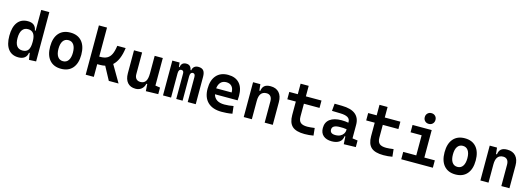

<svg xmlns="http://www.w3.org/2000/svg" viewBox="7 -1748 7603 2755"><g transform="rotate(15 3808.5 -370.5)"><path d="M246.6 9.8Q147.9 9.8 95 -58.6Q42 -127 42 -256.3Q42 -387.7 95.2 -457.5Q148.4 -527.3 247.1 -527.3Q360.8 -527.3 376.5 -423.8H388.2V-732.4H508.8V0L403.8 4.9L388.7 -93.8H377.9Q371.6 -43.5 337.4 -16.8Q303.2 9.8 246.6 9.8ZM388.2 -251.5V-265.6Q388.2 -417.5 277.8 -417.5Q222.7 -417.5 193.4 -376Q164.1 -334.5 164.1 -256.3Q164.1 -100.1 277.8 -100.1Q335.9 -100.1 362.1 -137.2Q388.2 -174.3 388.2 -251.5Z M878.9 9.8Q768.6 9.8 708 -60.5Q647.5 -130.9 647.5 -258.8Q647.5 -387.2 708 -457.3Q768.6 -527.3 878.9 -527.3Q989.3 -527.3 1049.8 -457.3Q1110.4 -387.2 1110.4 -258.8Q1110.4 -130.9 1049.8 -60.5Q989.3 9.8 878.9 9.8ZM878.9 -102.5Q930.2 -102.5 958.3 -143.3Q986.3 -184.1 986.3 -258.8Q986.3 -334 958.3 -374.5Q930.2 -415 878.9 -415Q827.6 -415 799.6 -374.5Q771.5 -334 771.5 -258.8Q771.5 -184.1 799.6 -143.3Q827.6 -102.5 878.9 -102.5Z M1245.1 0V-732.4H1365.7V-301.3H1381.8Q1442.4 -301.3 1481.4 -322.5Q1520.5 -343.8 1543 -391.1Q1565.4 -438.5 1575.7 -517.6H1700.2Q1676.8 -331.1 1586.9 -251L1733.4 0H1588.4L1482.4 -197.3Q1447.3 -189 1406.2 -189H1365.7V0Z M1985.4 9.8Q1908.7 9.8 1866.5 -38.8Q1824.2 -87.4 1824.2 -175.8V-517.6H1944.8V-195.3Q1944.8 -150.9 1967 -126.7Q1989.3 -102.5 2029.3 -102.5Q2080.1 -102.5 2105.7 -138.4Q2131.3 -174.3 2131.3 -258.8V-517.6H2252V-108.4L2323.2 -97.7V0L2140.1 4.9L2132.8 -99.6H2120.1Q2107.9 -46.9 2072.5 -18.6Q2037.1 9.8 1985.4 9.8Z M2760.7 0V-368.7Q2760.7 -422.4 2726.1 -422.4Q2684.6 -422.4 2684.6 -359.4V0H2590.3V-378.4Q2590.3 -422.4 2555.2 -422.4Q2513.2 -422.4 2513.2 -359.4V0H2393.6V-517.6H2501.5L2508.3 -453.1H2518.6Q2526.9 -527.3 2601.1 -527.3Q2667.5 -527.3 2681.2 -453.1H2691.9Q2695.3 -486.3 2717.8 -506.8Q2740.2 -527.3 2778.8 -527.3Q2831.5 -527.3 2855.7 -498.5Q2879.9 -469.7 2879.9 -405.3V0Z M3265.1 9.8Q3131.3 9.8 3058.8 -59.8Q2986.3 -129.4 2986.3 -259.8Q2986.3 -386.7 3048.1 -457Q3109.9 -527.3 3222.2 -527.3Q3330.6 -527.3 3389.9 -462.9Q3449.2 -398.4 3449.2 -275.9Q3449.2 -240.7 3446.3 -209H3109.4Q3138.7 -101.6 3276.9 -101.6Q3311 -101.6 3344 -105.2Q3377 -108.9 3411.1 -115.2L3423.8 -3.9Q3375.5 4.9 3335.7 7.3Q3295.9 9.8 3265.1 9.8ZM3104 -295.9H3334Q3334 -355.5 3304.7 -387Q3275.4 -418.5 3223.1 -418.5Q3172.4 -418.5 3141.6 -386.7Q3110.8 -355 3104 -295.9Z M3903.8 0V-317.4Q3903.8 -364.3 3882.6 -389.6Q3861.3 -415 3822.3 -415Q3713.4 -415 3713.4 -271.5V0H3592.8V-517.6H3701.2L3711.4 -423.8H3725.1Q3731.4 -476.1 3761.7 -501.7Q3792 -527.3 3852.5 -527.3Q3934.6 -527.3 3979.5 -477.5Q4024.4 -427.7 4024.4 -336.9V0Z M4498 9.8Q4370.1 9.8 4313.7 -42Q4257.3 -93.8 4257.3 -207.5V-408.2H4130.9V-517.6H4257.3V-673.8H4377.4V-517.6H4609.4V-408.2H4377.4V-217.3Q4377.4 -156.7 4408 -129.6Q4438.5 -102.5 4507.8 -102.5Q4530.8 -102.5 4557.1 -105.2Q4583.5 -107.9 4617.2 -112.3L4628.9 -2Q4596.2 3.9 4564.9 6.8Q4533.7 9.8 4498 9.8Z M5080.1 4.9 5073.2 -109.4H5062Q5055.7 -49.8 5013.4 -20Q4971.2 9.8 4901.9 9.8Q4819.8 9.8 4774.7 -30Q4729.5 -69.8 4729.5 -143.6Q4729.5 -228.5 4790 -273.9Q4850.6 -319.3 4961.4 -319.3Q5020.5 -319.3 5064 -310.1V-320.3Q5064 -365.7 5028.3 -387Q4992.7 -408.2 4921.9 -410.2L4793 -413.6L4802.7 -522.5L4912.1 -521Q5047.9 -519 5113.8 -465.6Q5179.7 -412.1 5179.7 -309.6V-108.4L5257.8 -97.7V0ZM5064 -212.9Q5037.6 -217.8 5013.9 -218.5Q4990.2 -219.2 4964.4 -219.2Q4849.1 -219.2 4849.1 -151.4Q4849.1 -90.3 4928.2 -90.3Q4973.6 -90.3 5003.7 -106.7Q5033.7 -123 5048.8 -148.2Q5064 -173.3 5064 -200.2Z M5669.9 9.8Q5542 9.8 5485.6 -42Q5429.2 -93.8 5429.2 -207.5V-408.2H5302.7V-517.6H5429.2V-673.8H5549.3V-517.6H5781.2V-408.2H5549.3V-217.3Q5549.3 -156.7 5579.8 -129.6Q5610.4 -102.5 5679.7 -102.5Q5702.6 -102.5 5729 -105.2Q5755.4 -107.9 5789.1 -112.3L5800.8 -2Q5768.1 3.9 5736.8 6.8Q5705.6 9.8 5669.9 9.8Z M5932.6 0V-109.4H6126.5V-408.2H5961.9V-517.6H6246.6V-109.4H6402.3V0ZM6181.6 -592.3Q6147 -592.3 6124.5 -614.7Q6102.1 -637.2 6102.1 -671.9Q6102.1 -706.5 6124.5 -729Q6147 -751.5 6181.6 -751.5Q6216.3 -751.5 6238.8 -729Q6261.2 -706.5 6261.2 -671.9Q6261.2 -637.2 6238.8 -614.7Q6216.3 -592.3 6181.6 -592.3Z M6738.3 9.8Q6627.9 9.8 6567.4 -60.5Q6506.8 -130.9 6506.8 -258.8Q6506.8 -387.2 6567.4 -457.3Q6627.9 -527.3 6738.3 -527.3Q6848.6 -527.3 6909.2 -457.3Q6969.7 -387.2 6969.7 -258.8Q6969.7 -130.9 6909.2 -60.5Q6848.6 9.8 6738.3 9.8ZM6738.3 -102.5Q6789.6 -102.5 6817.6 -143.3Q6845.7 -184.1 6845.7 -258.8Q6845.7 -334 6817.6 -374.5Q6789.6 -415 6738.3 -415Q6687 -415 6658.9 -374.5Q6630.9 -334 6630.9 -258.8Q6630.9 -184.1 6658.9 -143.3Q6687 -102.5 6738.3 -102.5Z M7419.4 0V-317.4Q7419.4 -364.3 7398.2 -389.6Q7377 -415 7337.9 -415Q7229 -415 7229 -271.5V0H7108.4V-517.6H7216.8L7227.1 -423.8H7240.7Q7247.1 -476.1 7277.3 -501.7Q7307.6 -527.3 7368.2 -527.3Q7450.2 -527.3 7495.1 -477.5Q7540 -427.7 7540 -336.9V0Z"/></g></svg>

Font: Cascadia Mono NF SemiBold
Style: Regular
Weight: 600
Monospace: yes
Designer: Aaron Bell
Foundry: Saja Typeworks
Version: Version 2404.023; ttfautohint (v1.8.4)